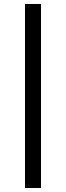

<svg xmlns="http://www.w3.org/2000/svg" viewBox="-20 -830 330 960"><path d="M185.1 -810.1V109.9H105V-810.1Z"/></svg>

Font: Moulpali
Style: Regular
Weight: 400
Designer: Danh Hong
Version: Version 8.002; ttfautohint (v1.8.3)